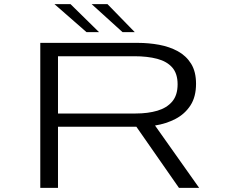

<svg xmlns="http://www.w3.org/2000/svg" viewBox="-20 -907 1140 927"><path d="M174.5 0V-700H645.5Q698 -700 748.2 -690.8Q798.5 -681.5 838.8 -659.5Q879 -637.5 902.8 -599.2Q926.5 -561 926.5 -502.5Q926.5 -439.5 899.5 -398Q872.5 -356.5 827.5 -333Q782.5 -309.5 728.5 -301L941.5 0H844L638.5 -295H260V0ZM260 -359H635Q694 -359 739.8 -372.5Q785.5 -386 811.5 -416.8Q837.5 -447.5 837.5 -500Q837.5 -551.5 811.8 -581Q786 -610.5 739 -623Q692 -635.5 628.5 -635.5H260ZM571.5 -752 422.5 -887H499L630.5 -752ZM397.5 -752 243 -887H320.5L458 -752Z"/></svg>

Font: Trispace Expanded Light
Style: Regular
Weight: 300
Width: 7
Designer: Tyler Finck
Foundry: Etcetera Type Company
Version: Version 1.210; ttfautohint (v1.8.3)